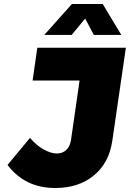

<svg xmlns="http://www.w3.org/2000/svg" viewBox="-20 -943 657 972"><path d="M18.1 -107.9 131.8 -245.1Q164.6 -206.5 201.2 -186.3Q237.8 -166 268.1 -166Q296.9 -166 315.9 -184.1Q335 -202.1 339.8 -236.8L382.8 -535.2H145L168.9 -701.2H617.2L548.8 -231.9Q532.7 -118.2 455.1 -54.7Q377.4 8.8 259.8 8.8Q106.4 8.8 18.1 -107.9ZM204.1 -766.1 344.2 -922.9H500L594.2 -766.1H455.1L411.1 -849.1L342.8 -766.1Z"/></svg>

Font: Trueno ExtraBold
Style: Italic
Weight: 800
Designer: Julieta Ulanovsky
Foundry: Julieta Ulanovsky
Version: Version 3.001b | FøM Fix